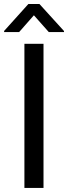

<svg xmlns="http://www.w3.org/2000/svg" viewBox="-31 -927 335 947"><path d="M183.6 -710.9V0H89.4V-710.9ZM163.6 -907.2 284.7 -773.9V-769H209.5L136.2 -851.6L63.5 -769H-10.7V-774.4L108.9 -907.2Z"/></svg>

Font: RobotoDEMO
Style: Regular
Weight: 400
Designer: Christian Robertson
Foundry: Google
Version: Version 2.136